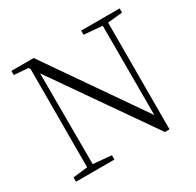

<svg xmlns="http://www.w3.org/2000/svg" viewBox="-157 -898 1103 1082"><g transform="rotate(-30 394.0 -357.5)"><path d="M747 -696 651 -686 650 8H620L176 -630L177 -39L296 -28V0H46V-28L141 -39L142 -679L135 -689L43 -696V-723H188L616 -105V-686L497 -696V-723H747Z"/></g></svg>

Font: Source Han Serif SC ExtraLight
Style: Regular
Weight: 250
Designer: Ryoko NISHIZUKA  (kana & ideographs); Frank Grießhammer (Latin, Greek & Cyrillic); Wenlong ZHANG  (bopomofo); Sandoll Co
Foundry: Adobe Systems Incorporated
Version: Version 1.001 October 20, 2017